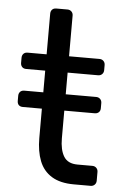

<svg xmlns="http://www.w3.org/2000/svg" viewBox="-52 -748 502 785"><g transform="rotate(5 199.0 -355.0)"><path d="M281 0Q225 0 190 -21.5Q155 -43 139.5 -82.5Q124 -122 124 -176V-297H46Q35 -297 29 -303Q23 -309 23 -320V-341Q23 -351 29 -357.5Q35 -364 46 -364H124V-453H46Q35 -453 29 -459.5Q23 -466 23 -476V-497Q23 -507 29 -513.5Q35 -520 46 -520H124V-687Q124 -697 130 -703.5Q136 -710 147 -710H193Q203 -710 209.5 -703.5Q216 -697 216 -687V-520H341Q351 -520 357.5 -513.5Q364 -507 364 -497V-476Q364 -466 357.5 -459.5Q351 -453 341 -453H216V-364H341Q351 -364 357.5 -357.5Q364 -351 364 -341V-320Q364 -309 357.5 -303Q351 -297 341 -297H216V-183Q216 -136 232.5 -109Q249 -82 289 -82H350Q360 -82 366.5 -75.5Q373 -69 373 -59V-23Q373 -13 366.5 -6.5Q360 0 350 0Z"/></g></svg>

Font: RubikRegular
Style: Regular
Weight: 400
Designer: Hubert and Fischer
Foundry: Hubert and Fischer
Version: Version 2.300;gftools[0.9.30]